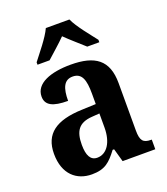

<svg xmlns="http://www.w3.org/2000/svg" viewBox="-141 -864 844 972"><g transform="rotate(-20 280.5 -378.0)"><path d="M117 -619V-606H182C208 -630 255 -670 283 -699C311 -671 360 -629 385 -606H450V-619C421 -657 367 -721 347 -766H220C200 -721 146 -657 117 -619ZM187 10C258 10 286 -17 327 -71H335L355 0H531V-52H527C485 -52 471 -68 471 -123V-378C471 -503 405 -549 274 -549C167 -549 81 -518 81 -447C81 -400 119 -381 200 -381C200 -449 216 -489 263 -489C313 -489 326 -448 326 -374V-318L250 -315C110 -310 41 -261 41 -153C41 -42 106 10 187 10ZM241 -60C205 -60 189 -91 189 -148C189 -221 213 -259 286 -264L327 -267V-191C327 -112 293 -60 241 -60Z"/></g></svg>

Font: Noto Serif SemiCondensed
Style: Bold
Weight: 700
Width: 4
Designer: Monotype Design Team
Foundry: Monotype Imaging Inc.
Version: Version 2.015